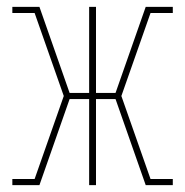

<svg xmlns="http://www.w3.org/2000/svg" viewBox="-20 -540 540 560"><path d="M16 0V-18H81L166 -260L81 -502H16V-520H95L183 -269H240V-520H260V-269H317L405 -520H484V-502H419L334 -260L419 -18H484V0H405L317 -251H260V0H240V-251H183L95 0Z"/></svg>

Font: Iosevka Curly Slab Thin
Style: Regular
Weight: 100
Monospace: yes
Designer: Belleve Invis
Foundry: Belleve Invis
Version: Version 22.1.2; ttfautohint (v1.8.4)